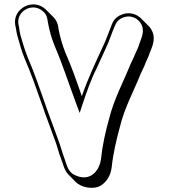

<svg xmlns="http://www.w3.org/2000/svg" viewBox="-20 -760 786 894"><path d="M51 -643 54 -629C55 -618 58 -606 61 -593C71 -558 80 -523 95 -487C124 -419 145 -360 171 -286C194 -218 216 -163 238 -101C246 -80 254 -47 261 -30C273 -1 278 32 298 52L333 88C357 112 415 126 451 103C478 85 495 57 500 19C507 -46 522 -110 538 -168C560 -259 602 -334 634 -414L646 -440C649 -445 652 -452 655 -460C659 -472 667 -486 672 -499C683 -534 708 -570 689 -614C685 -623 680 -631 672 -639L637 -674C616 -695 581 -707 544 -691C520 -681 506 -664 498 -639C485 -608 474 -573 459 -543C425 -469 389 -394 361 -312C336 -385 313 -450 284 -516C270 -552 260 -586 253 -623L251 -636C248 -653 241 -668 229 -680L194 -715C137 -772 37 -722 51 -643ZM66 -646C55 -706 125 -747 173 -713C189 -702 198 -688 201 -669L203 -656C210 -617 220 -582 235 -545C272 -459 301 -368 336 -274L351 -234L364 -274C384 -333 404 -391 430 -442C445 -475 460 -507 473 -536C489 -569 499 -603 512 -633C521 -655 529 -668 550 -677C592 -695 628 -671 640 -643C655 -608 635 -578 623 -539C612 -512 597 -482 585 -455C554 -377 511 -300 488 -207C471 -147 457 -84 450 -18C442 38 397 90 326 54C292 37 290 0 275 -36C269 -52 261 -84 252 -106C230 -169 208 -223 185 -291C159 -365 138 -425 109 -493C95 -528 85 -562 75 -597C72 -610 70 -622 69 -632Z"/></svg>

Font: Blanket
Style: Poster
Weight: 900
Foundry: Cannot Into Space Fonts
Version: Version 0.9